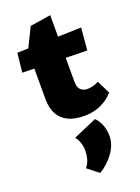

<svg xmlns="http://www.w3.org/2000/svg" viewBox="-160 -611 725 996"><g transform="rotate(-20 202.5 -113.0)"><path d="M239 10Q187 10 151 -7Q115 -24 96.5 -57.5Q78 -91 78 -140V-406L136 -524L250 -542V-176Q250 -145 263.5 -130.5Q277 -116 302 -116Q315 -116 333 -120.5Q351 -125 364 -133L400 -60Q369 -25 327.5 -7.5Q286 10 239 10ZM368 -304 12 -311 23 -417 379 -427ZM214 316 153 268Q169 248 175 225Q181 202 181 183Q181 156 173 134Q165 112 154 100L284 44Q304 64 314.5 92Q325 120 325 151Q325 199 293 243.5Q261 288 214 316Z"/></g></svg>

Font: Ysabeau Office Black
Style: Regular
Weight: 900
Designer: Christian Thalmann (Catharsis Fonts)
Version: Version 2.001;gftools[0.9.30]; featfreeze: tnum,lnum,ss02